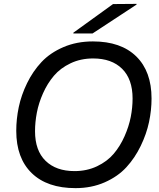

<svg xmlns="http://www.w3.org/2000/svg" viewBox="-20 -958 822 992"><path d="M161 -280Q161 -180 215.5 -127Q270 -74 365 -74Q429 -74 481.5 -99Q534 -124 567.5 -163.5Q601 -203 623.5 -254Q646 -305 655.5 -353.5Q665 -402 665 -449Q665 -549 611 -602.5Q557 -656 461 -656Q397 -656 344.5 -631Q292 -606 258.5 -566.5Q225 -527 202.5 -476.5Q180 -426 170.5 -376.5Q161 -327 161 -280ZM64 -282Q64 -343 77 -405Q90 -467 120 -528.5Q150 -590 194.5 -637.5Q239 -685 307.5 -714.5Q376 -744 460 -744Q605 -744 684 -666.5Q763 -589 763 -449Q763 -389 750 -327.5Q737 -266 707 -204Q677 -142 633 -94Q589 -46 521 -16Q453 14 370 14Q224 14 144 -63.5Q64 -141 64 -282ZM359 -785V-789L564 -937L686 -938L685 -934L458 -785Z"/></svg>

Font: Nacelle
Style: Italic
Weight: 400
Italic angle: -12°
Designer: Sora Sagano
Foundry: Sora Sagano
Version: Version 1.000;FEAKit 1.0